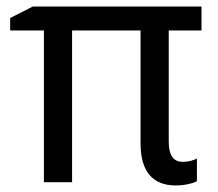

<svg xmlns="http://www.w3.org/2000/svg" viewBox="-20 -556 665 586"><path d="M538 -62C513 -62 495 -77 495 -124V-463H595V-536H80L11 -501V-463H114V0H200V-463H409V-118C409 -33 446 10 516 10C546 10 570 3 581 -3V-72C571 -67 556 -62 538 -62Z"/></svg>

Font: Noto Sans Thai
Style: Regular
Weight: 400
Designer: Monotype Design Team
Foundry: Monotype Imaging Inc.
Version: Version 1.901